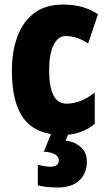

<svg xmlns="http://www.w3.org/2000/svg" viewBox="-20 -583 473 843"><path d="M253.9 9.8Q142.1 9.8 87.2 -58.6Q32.2 -127 32.2 -273.9Q32.2 -354.5 55.4 -419.9Q78.6 -485.4 128.4 -524.2Q178.2 -563 256.8 -563Q302.7 -563 340.1 -552.5Q377.4 -542 410.2 -521L367.2 -392.1Q317.9 -424.8 268.1 -424.8Q235.4 -424.8 215.6 -385.7Q195.8 -346.7 195.8 -273.9Q195.8 -127.9 272 -127.9Q334.5 -127.9 396 -176.8V-39.1Q336.9 9.8 253.9 9.8ZM361.3 126Q361.3 178.2 328.4 209.2Q295.4 240.2 232.9 240.2Q185.5 240.2 146 231V141.1Q162.6 144.5 176.3 146.7Q189.9 148.9 201.2 148.9Q238.3 148.9 238.3 121.1Q238.3 104 220.5 94.2Q202.6 84.5 172.4 83L206.1 0H282.2L268.1 34.2Q311.5 40 336.4 64.2Q361.3 88.4 361.3 126Z"/></svg>

Font: Open Sans Condensed ExtraBold
Style: Regular
Weight: 800
Width: 3
Designer: Monotype Design Team
Foundry: Monotype Imaging Inc.
Version: Version 3.000; ttfautohint (v1.8.4)